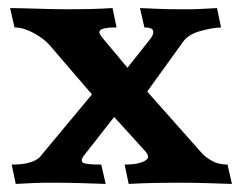

<svg xmlns="http://www.w3.org/2000/svg" viewBox="-20 -453 600 476"><path d="M263 -163 187 -66Q179 -54 186 -49.5Q193 -45 231 -45L242 3Q216 2 182 1Q148 0 115 0Q101 0 90.5 0Q80 0 70 0.5Q60 1 48 1.5Q36 2 19 3L9 -45Q31 -45 45 -48Q59 -51 67.5 -55.5Q76 -60 80.5 -65.5Q85 -71 89 -76L208 -219L103 -341Q97 -348 87.5 -355.5Q78 -363 66.5 -369.5Q55 -376 42 -380.5Q29 -385 16 -385L5 -433Q18 -433 35 -432.5Q52 -432 71 -431.5Q90 -431 108.5 -430.5Q127 -430 144 -430Q172 -430 198.5 -430.5Q225 -431 259 -433L269 -385Q250 -385 240.5 -383Q231 -381 228 -377.5Q225 -374 227.5 -369Q230 -364 235 -358L296 -285L353 -357Q362 -369 359.5 -377Q357 -385 338 -385L327 -433Q353 -432 375 -431Q397 -430 430 -430Q444 -430 453 -430Q462 -430 471 -430.5Q480 -431 490.5 -431.5Q501 -432 518 -433L528 -385Q505 -384 476.5 -376Q448 -368 435 -351L345 -226L478 -76Q487 -65 504 -55Q521 -45 544 -45L555 3Q529 2 493.5 1Q458 0 425 0Q397 0 365 0.5Q333 1 299 3L289 -45Q311 -45 324 -48.5Q337 -52 342.5 -56.5Q348 -61 347 -66Q346 -71 342 -76Z"/></svg>

Font: Lusitana
Style: Bold
Weight: 700
Designer: Ana Paula Megda
Foundry: Ana Paula Megda
Version: Version 1.000; ttfautohint (v1.1) -l 8 -r 50 -G 200 -x 14 -D